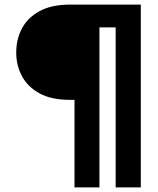

<svg xmlns="http://www.w3.org/2000/svg" viewBox="-20 -720 693 840"><path d="M306 100V-283H288Q205 -283 153 -311.5Q101 -340 76 -387Q51 -434 51 -490Q51 -548 76 -595.5Q101 -643 153.5 -671.5Q206 -700 288 -700H596V100H486V-600H415V100Z"/></svg>

Font: Host Grotesk Light
Style: Bold
Weight: 700
Version: Version 1.003